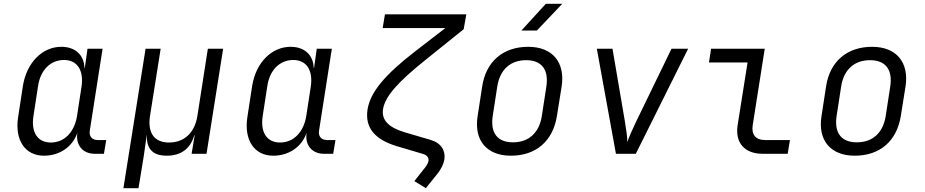

<svg xmlns="http://www.w3.org/2000/svg" viewBox="-20 -805 4840 1005"><path d="M210 10C293 10 360 -37 385 -110C375 -47 412 0 476 0H524L536 -72H491C462 -72 445 -92 450 -121L517 -550H438L424 -450H422C420 -517 374 -560 301 -560C202 -560 120 -478 100 -356L75 -193C56 -72 111 10 210 10ZM246 -59C177 -59 142 -112 155 -197L179 -353C191 -438 244 -491 315 -491C384 -491 419 -438 407 -353L383 -197C369 -112 316 -59 246 -59Z M626 180H705L732 15L748 -97H749C746 -31 775 10 853 10C932 10 978 -31 997 -97H999L983 0H1061L1148 -550H1068L1013 -197C999 -110 944 -59 865 -59C787 -59 752 -110 765 -197L821 -550H742Z M1410 10C1493 10 1560 -37 1585 -110C1575 -47 1612 0 1676 0H1724L1736 -72H1691C1662 -72 1645 -92 1650 -121L1717 -550H1638L1624 -450H1622C1620 -517 1574 -560 1501 -560C1402 -560 1320 -478 1300 -356L1275 -193C1256 -72 1311 10 1410 10ZM1446 -59C1377 -59 1342 -112 1355 -197L1379 -353C1391 -438 1444 -491 1515 -491C1584 -491 1619 -438 1607 -353L1583 -197C1569 -112 1516 -59 1446 -59Z M2209 180 2270 104C2290 79 2302 53 2306 30C2313 -17 2289 -57 2233 -73L2097 -113C2014 -138 1976 -177 1985 -234C1996 -300 2061 -374 2203 -488L2407 -652L2421 -730H1995L1983 -658H2311L2158 -540C1993 -413 1919 -323 1904 -233C1889 -137 1941 -74 2060 -39L2195 1C2215 7 2225 20 2223 37C2221 46 2217 56 2208 68L2149 143Z M2709 -645H2790L2923 -785H2837ZM2654 10C2786 10 2874 -67 2895 -197L2920 -353C2939 -480 2871 -560 2745 -560C2613 -560 2524 -483 2504 -353L2480 -197C2460 -70 2528 10 2654 10ZM2665 -60C2584 -60 2546 -109 2559 -197L2583 -353C2597 -441 2652 -490 2734 -490C2815 -490 2853 -441 2840 -353L2816 -197C2802 -109 2747 -60 2665 -60Z M3204 0H3308L3582 -550H3495L3310 -169C3290 -127 3270 -83 3264 -61C3264 -84 3258 -127 3251 -169L3186 -550H3104Z M3972 0H4103L4115 -72H3983C3936 -72 3912 -101 3920 -150L3983 -550H3702L3691 -478H3893L3841 -150C3827 -58 3877 0 3972 0Z M4454 10C4586 10 4674 -67 4695 -197L4720 -353C4739 -480 4671 -560 4545 -560C4413 -560 4324 -483 4304 -353L4280 -197C4260 -70 4328 10 4454 10ZM4465 -60C4384 -60 4346 -109 4359 -197L4383 -353C4397 -441 4452 -490 4534 -490C4615 -490 4653 -441 4640 -353L4616 -197C4602 -109 4547 -60 4465 -60Z"/></svg>

Font: JetBrains Mono Light
Style: Italic
Weight: 336
Italic angle: -9°
Monospace: yes
Designer: Philipp Nurullin, Konstantin Bulenkov
Foundry: JetBrains
Version: Version 2.305